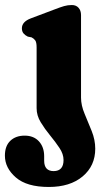

<svg xmlns="http://www.w3.org/2000/svg" viewBox="-60 -510 416 763"><path d="M262 -122Q262 -91.5 276.2 -57.8Q290.5 -24 304.5 11Q318.5 46 318.5 81Q318.5 149 268.5 191Q218.5 233 134 233Q46.5 233 3 195.2Q-40.5 157.5 -40.5 108.5Q-40.5 70 -19 49.5Q2.5 29 38 29Q74 29 94.8 51.8Q115.5 74.5 115.5 111V128.5Q115.5 170 153.5 170Q192.5 169.5 192.5 126Q192.5 102 176.2 77.8Q160 53.5 139 28Q118 2.5 101.8 -24.2Q85.5 -51 85.5 -80V-321.5Q85.5 -342 80 -349.5Q74.5 -357 65.5 -361.5L50.5 -364.5Q40 -369.5 33.5 -377.2Q27 -385 27 -397.5Q27 -423.5 62.5 -437L158 -473Q180 -481.5 194.8 -485.8Q209.5 -490 225.5 -490Q242.5 -490 252.2 -479Q262 -468 262 -450Z"/></svg>

Font: Fraunces 9pt SuperSoft
Style: Bold
Weight: 700
Version: Version 1.000;[b76b70a41]